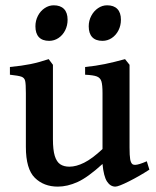

<svg xmlns="http://www.w3.org/2000/svg" viewBox="-20 -693 592 728"><path d="M368.7 -71.3Q313 -20.5 274.2 -2.9Q235.4 14.6 199.2 14.6Q146 14.6 112.1 -18.8Q78.1 -52.2 78.1 -136.2V-339.8Q78.1 -374.5 75.4 -386.2Q72.8 -397.9 61.5 -402.1Q50.3 -406.2 17.6 -409.7V-439Q63.5 -443.4 95.7 -450Q127.9 -456.5 164.6 -468.8L180.7 -447.3V-165.5Q180.7 -124.5 187.7 -101.8Q194.8 -79.1 208.5 -70.1Q222.2 -61 243.2 -61Q269 -61 299.3 -76.2Q329.6 -91.3 368.7 -127.9V-339.8Q368.7 -371.1 364.5 -384.5Q360.4 -397.9 347.2 -403.1Q334 -408.2 302.7 -409.7V-439Q342.8 -442.9 377.9 -450.2Q413.1 -457.5 454.1 -468.8L471.2 -447.3V-133.8Q471.2 -103 473.6 -89.1Q476.1 -75.2 482.4 -70.3Q486.3 -67.9 492.2 -67.9Q505.4 -67.9 536.6 -81.5L546.4 -49.8Q509.8 -25.9 469.5 -5.6Q429.2 14.6 417.5 14.6Q398.4 14.6 385.7 -4.9Q373 -24.4 368.7 -71.3ZM114.3 -593.3Q114.3 -614.7 123.8 -633.1Q133.3 -651.4 149.4 -662.1Q165.5 -672.9 183.6 -672.9Q209 -672.9 222.7 -658.9Q236.3 -645 236.3 -618.2Q236.3 -596.2 227.1 -577.9Q217.8 -559.6 201.7 -548.8Q185.5 -538.1 166.5 -538.1Q140.6 -538.1 127.4 -552.2Q114.3 -566.4 114.3 -593.3ZM316.4 -593.3Q316.4 -614.7 326.2 -633.1Q335.9 -651.4 351.8 -662.1Q367.7 -672.9 386.2 -672.9Q411.6 -672.9 425 -658.9Q438.5 -645 438.5 -618.2Q438.5 -596.2 429.2 -577.9Q419.9 -559.6 403.8 -548.8Q387.7 -538.1 368.7 -538.1Q342.8 -538.1 329.6 -552.2Q316.4 -566.4 316.4 -593.3Z"/></svg>

Font: David Libre Medium
Style: Regular
Weight: 500
Version: Version 1.000